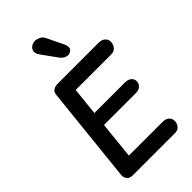

<svg xmlns="http://www.w3.org/2000/svg" viewBox="-401 -1517 1635 1635"><g transform="rotate(-45 416.0 -700.0)"><path d="M163 0Q122 0 105.5 -22.2Q89 -44.5 92.5 -76.5L183.5 -944Q187 -976.5 207 -990.2Q227 -1004 263 -1004H753.5Q789.5 -1004 811 -985Q832.5 -966 832.5 -936.5Q832.5 -907 813.2 -882.5Q794 -858 758.5 -858H330L303.5 -606.5H671.5Q705.5 -606.5 728 -589.8Q750.5 -573 750.5 -542.5Q750.5 -515 730 -495.8Q709.5 -476.5 672.5 -476.5H289.5L255 -142.5H662.5Q699.5 -142.5 720 -123Q740.5 -103.5 740.5 -76Q740.5 -46 721.8 -23Q703 0 667.5 0ZM522.5 -1120Q501 -1107.5 474 -1115.8Q447 -1124 423.5 -1155L326 -1290.5Q305 -1321 308.8 -1345Q312.5 -1369 332.2 -1383.2Q352 -1397.5 378 -1399.5Q400.5 -1399.5 425.8 -1387.8Q451 -1376 462.5 -1351.5L534.5 -1203Q549 -1173 546.5 -1153Q544 -1133 522.5 -1120Z"/></g></svg>

Font: Edu NSW ACT Cursive
Style: Regular
Weight: 400
Designer: Tina and Corey Anderson, Eben Sorkin, Mirko Velimirovic
Foundry: Sorkin Type Co.
Version: Version 2.000